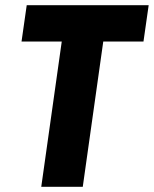

<svg xmlns="http://www.w3.org/2000/svg" viewBox="-20 -720 593 740"><path d="M139 0 218 -560H63L83 -700H553L533 -560H378L299 0Z"/></svg>

Font: Finlandica
Style: Italic
Weight: 400
Italic angle: -8°
Designer: Niklas Ekholm, Juho Hiilivirta, Jaakko Suomalainen
Foundry: Helsinki Type Studio
Version: Version 1.064